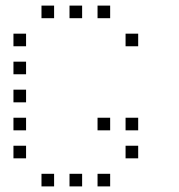

<svg xmlns="http://www.w3.org/2000/svg" viewBox="-20 -693 640 685"><path d="M129 -673Q128 -673 128 -673Q128 -673 128 -672V-629Q128 -628 128 -628Q128 -628 129 -628H172Q173 -628 173 -628Q173 -628 173 -629V-672Q173 -673 173 -673Q173 -673 172 -673ZM229 -673Q228 -673 228 -673Q228 -673 228 -672V-629Q228 -628 228 -628Q228 -628 229 -628H272Q273 -628 273 -628Q273 -628 273 -629V-672Q273 -673 273 -673Q273 -673 272 -673ZM329 -673Q328 -673 328 -673Q328 -673 328 -672V-629Q328 -628 328 -628Q328 -628 329 -628H372Q373 -628 373 -628Q373 -628 373 -629V-672Q373 -673 373 -673Q373 -673 372 -673ZM29 -573Q28 -573 28 -573Q28 -573 28 -572V-529Q28 -528 28 -528Q28 -528 29 -528H72Q73 -528 73 -528Q73 -528 73 -529V-572Q73 -573 73 -573Q73 -573 72 -573ZM429 -573Q428 -573 428 -573Q428 -573 428 -572V-529Q428 -528 428 -528Q428 -528 429 -528H472Q473 -528 473 -528Q473 -528 473 -529V-572Q473 -573 473 -573Q473 -573 472 -573ZM29 -473Q28 -473 28 -473Q28 -473 28 -472V-429Q28 -428 28 -428Q28 -428 29 -428H72Q73 -428 73 -428Q73 -428 73 -429V-472Q73 -473 73 -473Q73 -473 72 -473ZM29 -373Q28 -373 28 -373Q28 -373 28 -372V-329Q28 -328 28 -328Q28 -328 29 -328H72Q73 -328 73 -328Q73 -328 73 -329V-372Q73 -373 73 -373Q73 -373 72 -373ZM29 -273Q28 -273 28 -273Q28 -273 28 -272V-229Q28 -228 28 -228Q28 -228 29 -228H72Q73 -228 73 -228Q73 -228 73 -229V-272Q73 -273 73 -273Q73 -273 72 -273ZM329 -273Q328 -273 328 -273Q328 -273 328 -272V-229Q328 -228 328 -228Q328 -228 329 -228H372Q373 -228 373 -228Q373 -228 373 -229V-272Q373 -273 373 -273Q373 -273 372 -273ZM429 -273Q428 -273 428 -273Q428 -273 428 -272V-229Q428 -228 428 -228Q428 -228 429 -228H472Q473 -228 473 -228Q473 -228 473 -229V-272Q473 -273 473 -273Q473 -273 472 -273ZM29 -173Q28 -173 28 -173Q28 -173 28 -172V-129Q28 -128 28 -128Q28 -128 29 -128H72Q73 -128 73 -128Q73 -128 73 -129V-172Q73 -173 73 -173Q73 -173 72 -173ZM429 -173Q428 -173 428 -173Q428 -173 428 -172V-129Q428 -128 428 -128Q428 -128 429 -128H472Q473 -128 473 -128Q473 -128 473 -129V-172Q473 -173 473 -173Q473 -173 472 -173ZM129 -73Q128 -73 128 -73Q128 -73 128 -72V-29Q128 -28 128 -28Q128 -28 129 -28H172Q173 -28 173 -28Q173 -28 173 -29V-72Q173 -73 173 -73Q173 -73 172 -73ZM229 -73Q228 -73 228 -73Q228 -73 228 -72V-29Q228 -28 228 -28Q228 -28 229 -28H272Q273 -28 273 -28Q273 -28 273 -29V-72Q273 -73 273 -73Q273 -73 272 -73ZM329 -73Q328 -73 328 -73Q328 -73 328 -72V-29Q328 -28 328 -28Q328 -28 329 -28H372Q373 -28 373 -28Q373 -28 373 -29V-72Q373 -73 373 -73Q373 -73 372 -73Z"/></svg>

Font: Doto Light
Style: Regular
Weight: 300
Monospace: yes
Version: Version 1.000